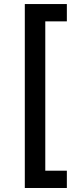

<svg xmlns="http://www.w3.org/2000/svg" viewBox="-20 -792 406 948"><path d="M102.5 136.2V-772H310.1V-686.5H203.6V50.8H310.1V136.2Z"/></svg>

Font: Inter V
Style: Weight 500 Optical size 14.0
Weight: 500
Designer: Rasmus Andersson
Foundry: rsms
Version: Version 4.000;git-4fc901f